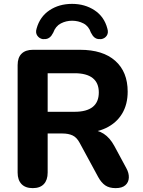

<svg xmlns="http://www.w3.org/2000/svg" viewBox="-20 -962 736 991"><path d="M149 9Q111 9 91 -12Q71 -33 71 -71V-626Q71 -665 91.5 -685Q112 -705 150 -705H393Q511 -705 575 -648Q639 -591 639 -489Q639 -423 610 -375Q581 -327 526.5 -301Q472 -275 393 -275L401 -292H442Q484 -292 515.5 -271.5Q547 -251 570 -209L632 -94Q646 -69 645 -45Q644 -21 627 -6Q610 9 577 9Q544 9 523.5 -5Q503 -19 487 -48L391 -225Q376 -253 354.5 -263Q333 -273 302 -273H226V-71Q226 -33 206.5 -12Q187 9 149 9ZM226 -385H365Q427 -385 458.5 -410Q490 -435 490 -485Q490 -534 458.5 -559Q427 -584 365 -584H226ZM201 -760Q183 -763 172.5 -778Q162 -793 169 -815Q186 -876 235.5 -909Q285 -942 352 -942Q418 -942 468 -909Q518 -876 534 -815Q541 -793 531 -778Q521 -763 502 -760Q485 -759 475 -764Q465 -769 459 -777.5Q453 -786 449 -794Q438 -827 411 -841Q384 -855 352 -855Q321 -855 294 -841Q267 -827 255 -794Q251 -786 245 -777.5Q239 -769 228.5 -764Q218 -759 201 -760Z"/></svg>

Font: Nunito ExtraLight ExtraBold
Style: Regular
Weight: 800
Version: Version 3.602